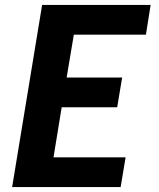

<svg xmlns="http://www.w3.org/2000/svg" viewBox="-20 -755 640 775"><path d="M29 0 150 -735H588L569 -615H278L249 -442H473L453 -322H229L196 -120H487L467 0Z"/></svg>

Font: Iosevka Aile Heavy Oblique
Style: Regular
Weight: 900
Italic angle: -9°
Designer: Belleve Invis
Foundry: Belleve Invis
Version: Version 31.1.0; ttfautohint (v1.8.4)